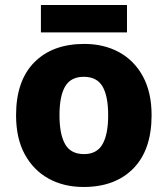

<svg xmlns="http://www.w3.org/2000/svg" viewBox="-20 -735 668 765"><path d="M584 -276Q584 -138 511.5 -64Q439 10 313 10Q234 10 173.5 -23.5Q113 -57 78.5 -120.5Q44 -184 44 -276Q44 -413 116.5 -486.5Q189 -560 316 -560Q394 -560 454.5 -527Q515 -494 549.5 -430.5Q584 -367 584 -276ZM217 -276Q217 -200 239.5 -160.5Q262 -121 315 -121Q366 -121 388.5 -160.5Q411 -200 411 -276Q411 -352 388.5 -390.5Q366 -429 314 -429Q262 -429 239.5 -390.5Q217 -352 217 -276ZM486 -715V-606H143V-715Z"/></svg>

Font: Noto Sans Thaana ExtraBold
Style: Regular
Weight: 800
Designer: David Williams
Foundry: Google Inc.
Version: Version 3.001; ttfautohint (v1.8.4.7-5d5b)